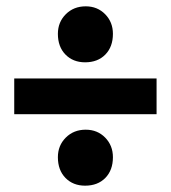

<svg xmlns="http://www.w3.org/2000/svg" viewBox="-20 -515 540 607"><path d="M163 -408Q163 -445 188 -470Q213 -495 251 -495Q288 -495 312.5 -470Q337 -445 337 -408Q337 -367 313 -342.5Q289 -318 249 -318Q211 -318 187 -342.5Q163 -367 163 -408ZM25 -267H475V-154H25ZM163 -18Q163 -55 188 -80Q213 -105 251 -105Q288 -105 312.5 -80Q337 -55 337 -18Q337 23 313 47.5Q289 72 249 72Q211 72 187 47.5Q163 23 163 -18Z"/></svg>

Font: Lalezar
Style: Regular
Weight: 400
Designer: Borna Izadpanah
Foundry: Borna Izadpanah
Version: Version 1.004